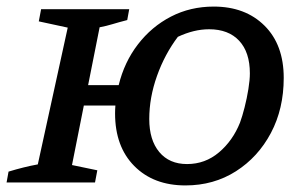

<svg xmlns="http://www.w3.org/2000/svg" viewBox="-25 -555 930 584"><path d="M-5 0 1 -33Q24 -40 46 -45.5Q68 -51 90 -55L181 -471L93 -490L100 -527H368L362 -494Q335 -487 317 -481.5Q299 -476 278 -472L243 -296H336Q353 -366 394.5 -420Q436 -474 495 -504.5Q554 -535 625 -535Q721 -535 779.5 -477Q838 -419 838 -318Q838 -224 799 -150.5Q760 -77 692.5 -34Q625 9 539 9Q442 9 383.5 -50Q325 -109 325 -210Q325 -222 326 -234H230L194 -53L271 -37L264 0ZM544 -56Q599 -56 641 -91.5Q683 -127 705 -182Q712 -201 719 -228.5Q726 -256 730.5 -284Q735 -312 735 -332Q735 -396 702.5 -431Q670 -466 611 -466Q565 -466 516 -443Q476 -390 452.5 -324Q429 -258 429 -193Q429 -129 459.5 -92.5Q490 -56 544 -56Z"/></svg>

Font: Piazzolla SC Medium
Style: Italic
Weight: 500
Italic angle: -11.3°
Designer: Juan Pablo del Peral
Foundry: Huerta Tipografica
Version: Version 1.330